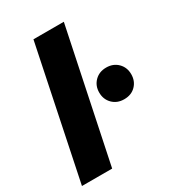

<svg xmlns="http://www.w3.org/2000/svg" viewBox="-178 -827 833 925"><g transform="rotate(-30 239.0 -364.5)"><path d="M154 -729H323L171 0H3ZM300 -348Q300 -386 325 -411Q350 -436 389 -436Q428 -436 453 -411Q478 -386 478 -348Q478 -310 453.5 -285Q429 -260 389 -260Q350 -260 325 -285Q300 -310 300 -348Z"/></g></svg>

Font: Mona Sans ExtraBold
Style: Italic
Weight: 800
Italic angle: -11.7°
Designer: Deni Anggara
Foundry: GitHub
Version: Version 2.000